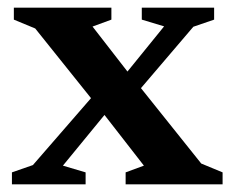

<svg xmlns="http://www.w3.org/2000/svg" viewBox="-20 -479 602 499"><path d="M503 -54 558.5 -31V0H306.5V-31L354 -48.5L242 -192.5L230.5 -206.5L71.5 -405L16 -428V-459H269.5V-428L220.5 -410L321 -280.5L333.5 -266ZM278 -212.5 143.5 -48.5 202.5 -31V0H11V-31L65.5 -50L234 -244L282 -257L406.5 -410.5L348.5 -428V-459H536.5V-428L482.5 -409.5L325.5 -225.5Z"/></svg>

Font: Newsreader SemiBold
Style: Regular
Weight: 600
Designer: Hugues Gentile
Foundry: Production Type
Version: Version 1.003